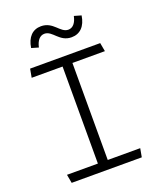

<svg xmlns="http://www.w3.org/2000/svg" viewBox="-169 -1050 958 1153"><g transform="rotate(-20 310.0 -473.5)"><path d="M86 0H534L544 -55H336.5V-675H544L534 -730H86L76 -675H273.5V-55H76ZM134 -844 179 -831C188 -873 208.5 -897.5 238 -897.5C290 -897.5 307 -821.5 385.5 -821.5C440 -821.5 476 -858 486 -924.5L441 -937.5C432 -895.5 412 -871 382.5 -871C330.5 -871 312.5 -947 234 -947C179.5 -947 144 -910.5 134 -844Z"/></g></svg>

Font: Monaspace Argon ExtraLight
Style: Regular
Weight: 200
Designer: Riley Cran & the Lettermatic Team
Foundry: Lettermatic
Version: Version 1.000 (Monaspace Argon)